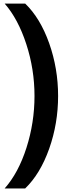

<svg xmlns="http://www.w3.org/2000/svg" viewBox="-20 -847 390 1068"><path d="M120.1 -827.1Q204.1 -746.1 253.7 -606Q303.2 -465.8 303.2 -313Q303.2 -160.2 253.7 -20Q204.1 120.1 120.1 201.2H5.9Q82.5 114.7 127.2 -25.1Q171.9 -165 171.9 -313Q171.9 -461.9 126.2 -601.8Q80.6 -741.7 5.9 -827.1Z"/></svg>

Font: Lumene Sans Expanded
Style: Bold
Weight: 600
Width: 7
Designer: Deni Anggara
Version: Version 1.003;Glyphs 3.1.2 (3151)